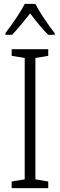

<svg xmlns="http://www.w3.org/2000/svg" viewBox="-20 -967 309 987"><path d="M162 -947H107C85 -903 39 -837 8 -797V-788H42C70 -816 105 -861 135 -898C164 -860 197 -818 228 -788H261V-797C234 -830 185 -901 162 -947ZM228 0V-34L162 -45V-669L228 -680V-714H40V-680L107 -669V-45L40 -34V0Z"/></svg>

Font: Noto Sans Arabic Cond Light
Style: Regular
Weight: 300
Width: 3
Designer: Monotype Design Team, Nadine Chahine, Nizar Qandah and Khaled Hosny
Foundry: Monotype Imaging Inc.
Version: Version 2.012